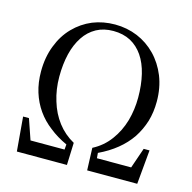

<svg xmlns="http://www.w3.org/2000/svg" viewBox="-102 -788 890 889"><g transform="rotate(15 343.5 -343.0)"><path d="M55 0H295L299 -107Q252 -133 220 -175Q188 -217 172 -271Q155 -325 155 -386Q155 -446 167 -496Q179 -545 203 -581Q226 -616 262 -636Q297 -655 343 -655Q390 -655 426 -636Q461 -617 485 -582Q509 -547 521 -497Q533 -447 533 -386Q533 -329 518 -275Q502 -220 470 -177Q438 -133 388 -107L392 0H632L647 -164H619L578 -45L602 -66H405L423 -44L419 -91Q468 -114 506 -145Q543 -175 569 -213Q594 -251 608 -296Q621 -340 621 -391Q621 -457 599 -512Q577 -566 539 -605Q501 -644 451 -665Q400 -686 343 -686Q286 -686 236 -666Q186 -645 148 -606Q110 -567 89 -512Q67 -456 67 -388Q67 -334 81 -289Q95 -244 121 -207Q147 -170 184 -142Q220 -113 268 -91L264 -44L282 -66H85L110 -45L69 -164H41Z"/></g></svg>

Font: Source Serif 4 48pt
Style: Regular
Weight: 400
Designer: Frank Grie√ühammer
Foundry: Adobe Systems Incorporated
Version: Version 4.004;hotconv 1.0.116;makeotfexe 2.5.65601